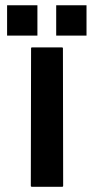

<svg xmlns="http://www.w3.org/2000/svg" viewBox="-20 -721 363 739"><path d="M196.3 -700.7H313V-584H196.3ZM7.3 -700.7H124V-584H7.3ZM218.8 -2H103.5Q98.6 -2 98.6 -5.9L99.6 -535.6Q99.6 -538.6 103.5 -538.6H217.8Q222.2 -538.6 222.2 -535.6L223.1 -5.9Q223.1 -2 218.8 -2Z"/></svg>

Font: WRV
Style: Display
Weight: 400
Designer: Will Viles x Danh Hong
Version: Version 8.001; ttfautohint (v1.8.3)